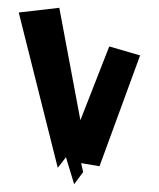

<svg xmlns="http://www.w3.org/2000/svg" viewBox="-20 -526 408 492"><path d="M28 -494 128 -96 149 -123 170 -54 193 -85 188 -108 235 -100 339 -384 260 -407 186 -218 132 -506Z"/></svg>

Font: Corrode
Style: Regular
Weight: 400
Designer: Mew Too
Version: Version 0.532